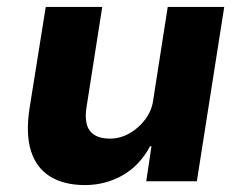

<svg xmlns="http://www.w3.org/2000/svg" viewBox="-20 -523 702 554"><path d="M225 11Q165 11 125 -13.5Q85 -38 69.5 -87Q54 -136 65 -209L112 -503H275L230 -216Q225 -187 230 -166Q235 -145 252 -134Q269 -123 297 -123Q327 -123 354 -138.5Q381 -154 399.5 -179Q418 -204 422 -234L464 -503H627L548 0H402L417 -101H413Q383 -45 333.5 -17Q284 11 225 11Z"/></svg>

Font: Nunito Sans 7pt ExtraBold
Style: Italic
Weight: 800
Italic angle: -9°
Designer: Vernon Adams
Foundry: Vernon Adams
Version: Version 3.101;gftools[0.9.27]